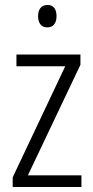

<svg xmlns="http://www.w3.org/2000/svg" viewBox="-20 -751 375 771"><path d="M171 -731C145 -731 133 -713 133 -686C133 -658 146 -641 170 -641C194 -641 207 -658 207 -686C207 -713 196 -731 171 -731ZM307 0V-47H92L303 -491V-532H46V-485H242L31 -39V0Z"/></svg>

Font: Noto Sans Arabic Cond Light
Style: Regular
Weight: 300
Width: 3
Designer: Monotype Design Team, Nadine Chahine, Nizar Qandah and Khaled Hosny
Foundry: Monotype Imaging Inc.
Version: Version 2.012